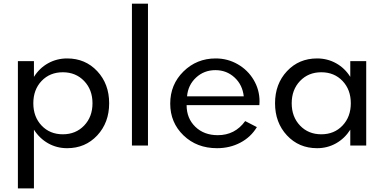

<svg xmlns="http://www.w3.org/2000/svg" viewBox="-20 -802 2117 1058"><path d="M78.6 -465.3H167V-378.4Q197.3 -426.8 245.1 -453.4Q293 -480 350.1 -480Q450.2 -480 515.9 -409.7Q581.5 -339.4 581.5 -232.9Q581.5 -126.5 515.9 -55.9Q450.2 14.6 350.1 14.6Q293 14.6 245.4 -12.2Q197.8 -39.1 167 -87.4V236.3H78.6ZM163.6 -232.9Q163.6 -158.2 209.2 -110.1Q254.9 -62 326.2 -62Q397.5 -62 443.6 -110.1Q489.7 -158.2 489.7 -232.9Q489.7 -307.6 443.6 -355.7Q397.5 -403.8 326.2 -403.8Q254.9 -403.8 209.2 -356Q163.6 -308.1 163.6 -232.9Z M795.4 0H707V-781.7H795.4Z M918 -231Q918 -336.4 991 -408.2Q1064 -480 1168.5 -480Q1234.4 -480 1290 -448Q1345.7 -416 1377.9 -361.6Q1410.2 -307.1 1410.2 -243.2Q1410.2 -235.4 1409.2 -222.7H1008.3Q1008.3 -149.9 1056.2 -103.5Q1104 -57.1 1180.2 -57.1Q1274.9 -57.1 1331.1 -134.8L1395.5 -101.6Q1362.3 -46.4 1304.4 -15.9Q1246.6 14.6 1175.8 14.6Q1064.5 14.6 991.2 -55.9Q918 -126.5 918 -231ZM1167 -415.5Q1104.5 -415.5 1060.3 -374.5Q1016.1 -333.5 1010.7 -271H1323.2Q1316.4 -334.5 1272.5 -375Q1228.5 -415.5 1167 -415.5Z M1727.1 14.6Q1627 14.6 1561.3 -55.9Q1495.6 -126.5 1495.6 -232.9Q1495.6 -339.4 1561.3 -409.7Q1627 -480 1727.1 -480Q1784.2 -480 1832 -453.4Q1879.9 -426.8 1910.2 -378.4V-465.3H1998V0H1910.2V-87.4Q1879.4 -39.1 1831.8 -12.2Q1784.2 14.6 1727.1 14.6ZM1913.1 -232.9Q1913.1 -308.1 1867.4 -356Q1821.8 -403.8 1750.5 -403.8Q1679.2 -403.8 1633.3 -355.7Q1587.4 -307.6 1587.4 -232.9Q1587.4 -158.2 1633.3 -110.1Q1679.2 -62 1750.5 -62Q1821.8 -62 1867.4 -110.1Q1913.1 -158.2 1913.1 -232.9Z"/></svg>

Font: Spartan MB Med
Style: Regular
Weight: 500
Designer: Matt Bailey, Mirko Velimirovic
Foundry: Matt Bailey
Version: Version 1.005